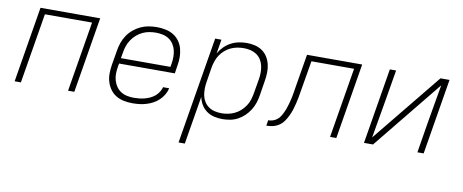

<svg xmlns="http://www.w3.org/2000/svg" viewBox="-65 -806 3130 1299"><g transform="rotate(10 1500.0 -156.5)"><path d="M39 0 125 -520H535L449 0H406L486 -482H162L82 0Z M849 8Q818 8 789 2Q760 -4 736 -18.5Q712 -33 695.5 -56Q679 -79 670.5 -107Q662 -135 662.5 -165Q663 -195 668 -226L685 -326Q689 -353 698.5 -380Q708 -407 724.5 -431.5Q741 -456 764.5 -475.5Q788 -495 814.5 -507Q841 -519 868.5 -523.5Q896 -528 924 -528Q954 -528 983.5 -522Q1013 -516 1037 -501.5Q1061 -487 1078 -464Q1095 -441 1102.5 -413Q1110 -385 1110.5 -355Q1111 -325 1105 -294L1097 -241H714L710 -219Q706 -195 705.5 -171Q705 -147 711.5 -124.5Q718 -102 730.5 -83.5Q743 -65 762 -52.5Q781 -40 804.5 -35Q828 -30 853 -30Q871 -30 889 -32Q907 -34 925 -38.5Q943 -43 960.5 -51Q978 -59 993.5 -71.5Q1009 -84 1019.5 -100.5Q1030 -117 1035 -135H1077Q1072 -112 1059.5 -90.5Q1047 -69 1028.5 -51.5Q1010 -34 988 -22.5Q966 -11 942.5 -4Q919 3 895.5 5.5Q872 8 849 8ZM720 -279H1060L1064 -301Q1068 -325 1068 -349Q1068 -373 1062.5 -395Q1057 -417 1044.5 -436Q1032 -455 1013 -467.5Q994 -480 971 -485Q948 -490 924 -490Q901 -490 878 -486Q855 -482 833 -471.5Q811 -461 792 -444.5Q773 -428 759.5 -407.5Q746 -387 738 -364.5Q730 -342 727 -319Z M1203 215 1325 -520H1368L1352 -423Q1366 -448 1387 -469Q1408 -490 1433.5 -503.5Q1459 -517 1486.5 -522.5Q1514 -528 1541 -528Q1570 -528 1598 -521.5Q1626 -515 1648.5 -499Q1671 -483 1685 -460Q1699 -437 1705.5 -409.5Q1712 -382 1711 -353Q1710 -324 1705 -294L1689 -194Q1685 -168 1676.5 -142Q1668 -116 1653 -92Q1638 -68 1617 -48Q1596 -28 1571.5 -15Q1547 -2 1519.5 3Q1492 8 1466 8Q1436 8 1408 1Q1380 -6 1357.5 -22.5Q1335 -39 1320.5 -63.5Q1306 -88 1301 -116L1246 215ZM1454 -30Q1476 -30 1499 -34.5Q1522 -39 1544 -49.5Q1566 -60 1584 -76.5Q1602 -93 1615.5 -113Q1629 -133 1636 -155.5Q1643 -178 1647 -201L1664 -301Q1668 -325 1668 -348.5Q1668 -372 1663 -394Q1658 -416 1646 -435Q1634 -454 1615.5 -466.5Q1597 -479 1574.5 -484.5Q1552 -490 1528 -490Q1506 -490 1483.5 -486Q1461 -482 1439 -472Q1417 -462 1398.5 -445.5Q1380 -429 1367 -409.5Q1354 -390 1346.5 -367.5Q1339 -345 1335 -323L1319 -223Q1315 -199 1314.5 -175Q1314 -151 1318.5 -128.5Q1323 -106 1335 -86.5Q1347 -67 1365.5 -54Q1384 -41 1407 -35.5Q1430 -30 1454 -30Z M2206 0 2286 -482H1993L1957 -269Q1954 -247 1949.5 -225Q1945 -203 1940 -181.5Q1935 -160 1928 -138.5Q1921 -117 1911 -96Q1901 -75 1887.5 -55.5Q1874 -36 1854 -23Q1834 -10 1812 -5Q1790 0 1768 0L1774 -38Q1788 -38 1802.5 -42Q1817 -46 1830 -55Q1843 -64 1852 -76.5Q1861 -89 1868 -103Q1875 -117 1880.5 -131Q1886 -145 1890 -159Q1894 -173 1898 -187.5Q1902 -202 1905 -216.5Q1908 -231 1910.5 -245Q1913 -259 1915 -274L1956 -520H2335L2249 0Z M2439 0 2525 -520H2568L2533 -312Q2522 -245 2510 -178.5Q2498 -112 2487 -46L2873 -520H2935L2849 0H2806L2840 -208Q2851 -275 2863 -341.5Q2875 -408 2886 -474L2501 0Z"/></g></svg>

Font: Iosevka XLt Ex Obl
Style: Regular
Weight: 200
Width: 7
Italic angle: -9°
Monospace: yes
Designer: Belleve Invis
Foundry: Belleve Invis
Version: Version 32.5.0; ttfautohint (v1.8.4)